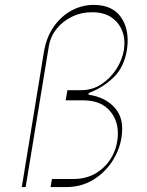

<svg xmlns="http://www.w3.org/2000/svg" viewBox="-20 -757 595 777"><path d="M68.2 0 157.7 -546.9Q167.6 -606.2 197.3 -648.8Q226.9 -691.4 269.4 -714.3Q311.8 -737.2 359.4 -737.2Q435 -737.2 469.8 -687.1Q504.6 -637.1 494.3 -559.7Q483.7 -486.9 440.2 -444.4Q396.7 -402 339.5 -380.7L338.1 -373.6Q404.8 -364.7 444.4 -321Q484 -277.3 471.6 -200.3Q463.1 -147.4 432.5 -101.6Q402 -55.8 354.6 -27.9Q307.2 0 248.6 0H184.7L190.3 -32.7H279.8Q347.7 -33 395.8 -76.3Q443.9 -119.7 454.5 -186.1Q465.6 -255.7 429 -303.1Q392.4 -350.5 318.2 -350.9H245.7L252.8 -392H306.8Q352.3 -391.7 389.2 -415.5Q426.1 -439.3 450.5 -476.9Q474.8 -514.6 481.5 -555.4Q487.9 -597.3 474.6 -631.7Q461.3 -666.2 430.4 -687Q399.5 -707.7 352.3 -707.4Q309.3 -707.7 272 -689.8Q234.7 -671.9 209.5 -640.8Q184.3 -609.7 177.6 -569.6L83.8 0Z"/></svg>

Font: Inter UI Thin
Style: Italic
Weight: 100
Italic angle: -9.39999°
Designer: Rasmus Andersson
Foundry: rsms
Version: 3.2;8d6f07862